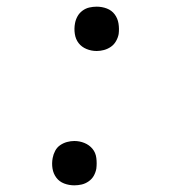

<svg xmlns="http://www.w3.org/2000/svg" viewBox="-20 -548 540 576"><path d="M203 8Q187 8 172.5 2.5Q158 -3 149 -15Q140 -27 137.5 -42.5Q135 -58 138 -74Q140 -85 145.5 -95.5Q151 -106 160.5 -112.5Q170 -119 181 -122Q192 -125 203 -125Q219 -125 233.5 -119Q248 -113 257.5 -101.5Q267 -90 269 -74Q271 -58 269 -42Q267 -31 261.5 -21Q256 -11 246 -4Q236 3 225 5.5Q214 8 203 8ZM270 -395Q254 -395 239.5 -401Q225 -407 216 -418.5Q207 -430 204.5 -446Q202 -462 205 -478Q207 -489 212.5 -499Q218 -509 227.5 -516Q237 -523 248 -525.5Q259 -528 270 -528Q286 -528 300.5 -522.5Q315 -517 324 -505Q333 -493 335.5 -477.5Q338 -462 336 -446Q334 -435 328 -424.5Q322 -414 312.5 -407.5Q303 -401 292 -398Q281 -395 270 -395Z"/></svg>

Font: Iosevka Aile Light Oblique
Style: Regular
Weight: 300
Italic angle: -9°
Designer: Belleve Invis
Foundry: Belleve Invis
Version: Version 31.1.0; ttfautohint (v1.8.4)